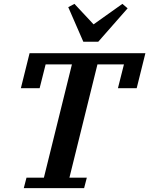

<svg xmlns="http://www.w3.org/2000/svg" viewBox="-20 -973 772 993"><path d="M117 -54H207L352 -640H216L185 -517H88L133 -698H732L687 -517H590L621 -640H484L339 -54H429L415 0H103ZM333 -936 365 -953 464 -847 613 -953 640 -930 488 -757H411Z"/></svg>

Font: IBM Plex Serif SmBld
Style: Italic
Weight: 600
Italic angle: -14°
Designer: Mike Abbink, Paul van der Laan, Pieter van Rosmalen
Foundry: Bold Monday
Version: Version 3.001